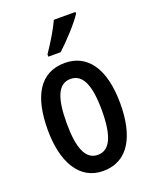

<svg xmlns="http://www.w3.org/2000/svg" viewBox="-145 -847 747 937"><g transform="rotate(-20 229.0 -378.0)"><path d="M364 -757V-766H252C231 -721 201 -671 165 -618V-606H229C271 -644 338 -716 364 -757ZM417 -271C417 -453 347 -550 229 -550C99 -550 40 -444 40 -271C40 -107 102 10 227 10C361 10 417 -108 417 -271ZM138 -270C138 -402 165 -467 229 -467C292 -467 321 -402 321 -271C321 -138 292 -73 229 -73C166 -73 138 -140 138 -270Z"/></g></svg>

Font: Noto Sans Khmer ExtraCondensed Medium
Style: Regular
Weight: 500
Width: 2
Designer: Danh Hong and the Monotype Design Team
Foundry: Monotype Imaging Inc.
Version: Version 2.004